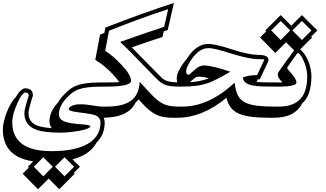

<svg xmlns="http://www.w3.org/2000/svg" viewBox="-76 -770 2281 1342"><path d="M648.9 52.2Q655.8 68.4 655.8 86.4Q655.8 129.4 641.1 164.6Q626.5 199.7 598.1 227.5Q554.7 310.5 430.7 343.8L482.9 395.5L439.9 438.5L446.3 444.3L337.9 552.7L264.2 478L189.5 552.7L82.5 444.3L125.5 401.9L119.1 395.5L156.2 357.9Q-56.2 326.7 -56.2 133.3Q-56.2 110.4 -48.6 78.6Q-41 46.9 -28.6 14.6Q-16.1 -17.6 0 -45.7Q16.1 -73.7 32.7 -88.9Q50.8 -120.6 68.1 -136.7Q85.4 -152.8 99.1 -152.8Q154.3 -152.8 154.3 -101.1Q151.9 -94.7 146.7 -78.9Q141.6 -63 136.5 -44.4Q131.3 -25.9 127.4 -8.1Q123.5 9.8 123.5 20Q123.5 46.4 133.1 65.2Q142.6 84 162.4 96.4Q182.1 108.9 212.9 116Q243.7 123 286.6 126Q270 106.4 270 78.1Q270 8.8 329.6 -53.7Q337.4 -67.9 347.9 -81.5Q358.4 -95.2 372.1 -108.9Q386.2 -123.5 399.2 -135.3Q412.1 -147 427.5 -156.5Q442.9 -166 461.9 -173.1Q481 -180.2 506.6 -184.8Q532.2 -189.5 565.9 -191.7Q599.6 -193.8 644.5 -193.8H659.2Q666.5 -193.8 670.2 -189.2Q673.8 -184.6 673.8 -179.2Q673.8 -173.8 670.2 -169.2Q666.5 -164.6 659.2 -164.6H644.5Q582 -164.6 541.7 -159.9Q501.5 -155.3 474.6 -145.8Q447.8 -136.2 429.4 -122.1Q411.1 -107.9 392.6 -88.4Q364.7 -59.6 350.1 -30.5Q335.4 -1.5 335.9 29.3Q335.9 44.9 343.5 56.6Q351.1 68.4 369.6 76.9Q388.2 85.4 419.7 90.8Q451.2 96.2 498.5 99.1Q555.2 103 555.2 112.3Q555.2 119.1 543.9 125Q532.7 130.9 514.6 136Q496.6 141.1 474.1 145Q451.7 148.9 429.2 151.6Q406.7 154.3 386.5 155.8Q366.2 157.2 352.5 157.2Q294.9 157.2 252.7 152.6Q210.4 147.9 184.1 139.2Q94.2 109.4 94.2 20Q94.2 8.3 99.1 -12Q104 -32.2 109.6 -52.2Q115.2 -72.3 120.1 -86.7Q125 -101.1 125 -101.1Q125 -123.5 99.1 -123.5Q90.8 -123.5 76.7 -105.2Q62.5 -86.9 45.4 -48.8Q9.8 28.8 9.8 84.5Q9.8 286.6 285.2 286.6Q367.2 286.6 430.9 273.4Q494.6 260.3 538.1 234.9Q581.5 209.5 604 172.1Q626.5 134.8 626.5 86.4Q626.5 70.8 618.4 57.9Q610.4 44.9 594.7 37.6Q583 32.2 564.2 28.6Q545.4 24.9 524.4 22Q503.4 19 481.9 16.4Q460.4 13.7 443.4 10.5Q426.3 7.3 415.5 3.4Q404.8 -0.5 404.8 -5.9Q404.8 -13.2 410.9 -19.8Q417 -26.4 427.7 -31Q438.5 -35.6 452.9 -38.3Q467.3 -41 483.9 -41Q508.8 -41 530 -38.6Q551.3 -36.1 570.3 -33Q589.4 -29.8 607.4 -27.3Q625.5 -24.9 644.5 -24.9H659.2Q664.1 -24.9 665.8 -19.3Q667.5 -13.7 666.7 -5.1Q666 3.4 663.8 13.2Q661.6 22.9 658.9 31.5Q656.2 40 653.3 45.9Q650.4 51.8 648.9 52.2ZM375 462.4 441.9 395.5 375 329.1 308.6 395.5ZM226.6 462.4 293 395.5 226.6 329.1 160.2 395.5Z M659.2 -193.8Q691.4 -193.8 715.6 -194.3Q739.7 -194.8 757.8 -195.8Q750.5 -207 739.7 -220Q729 -232.9 714.8 -248.5H715.3Q687 -278.3 656.7 -303.7Q626.5 -329.1 589.8 -351.6L623.5 -527.8Q630.9 -530.8 638.2 -533.7Q645.5 -536.6 653.3 -539.6L660.2 -576.7Q717.8 -599.6 782.2 -623.8Q846.7 -647.9 910.4 -670.9Q974.1 -693.8 1033.4 -714.1Q1092.8 -734.4 1139.6 -749.5L1096.2 -560.1Q1089.4 -557.6 1082.3 -555.4Q1075.2 -553.2 1068.4 -550.8L1059.6 -511.2Q1039.1 -504.9 1017.3 -497.6Q995.6 -490.2 970 -481.7Q944.3 -473.1 913.6 -462.6Q882.8 -452.1 844.7 -439Q849.6 -434.1 860.8 -422.6Q872.1 -411.1 887.5 -395.5Q902.8 -379.9 921.1 -361.3Q939.5 -342.8 957.8 -324Q976.1 -305.2 993.9 -287.1Q1011.7 -269 1026.1 -254.6Q1040.5 -240.2 1050.5 -230.5Q1060.5 -220.7 1063.5 -218.3Q1072.3 -212.4 1081.5 -207.8Q1090.8 -203.1 1104.7 -200.2Q1118.7 -197.3 1138.7 -195.6Q1158.7 -193.8 1188.5 -193.8H1193.4Q1200.7 -193.8 1204.3 -189.2Q1208 -184.6 1208 -179.2Q1208 -173.8 1204.3 -169.2Q1200.7 -164.6 1193.4 -164.6H1188.5Q1154.8 -164.6 1132.3 -166.5Q1109.9 -168.5 1094.2 -172.4Q1078.6 -176.3 1067.9 -181.9Q1057.1 -187.5 1046.4 -194.8Q1018.1 -217.3 944.8 -294.9Q895 -347.2 850.6 -392.1Q806.2 -437 763.7 -477.1Q870.1 -514.6 946.5 -540.8Q1022.9 -566.9 1071.3 -582.5L1099.6 -706.1Q1005.4 -675.8 903.3 -638.4Q801.3 -601.1 686 -555.2L659.2 -414.6Q687.5 -397.5 715.3 -373Q743.2 -348.6 772.9 -317.4Q839.8 -247.1 839.8 -205.6Q839.8 -195.3 829.6 -187.7Q819.3 -180.2 797.6 -175Q775.9 -169.9 741.7 -167.2Q707.5 -164.6 659.2 -164.6H654.3Q647 -164.6 643.3 -169.2Q639.6 -173.8 639.6 -179.2Q639.6 -184.6 643.3 -189.2Q647 -193.8 654.3 -193.8ZM668.9 -24.9Q728.5 -24.9 771.2 -35.6Q814 -46.4 842 -68.1Q870.1 -89.8 884.3 -122.3Q898.4 -154.8 900.4 -198.2Q944.3 -149.9 973.4 -119.1Q1002.4 -88.4 1019.5 -74.2Q1034.7 -62 1049.6 -52.7Q1064.5 -43.5 1082.5 -37.1Q1100.6 -30.8 1123.8 -27.8Q1147 -24.9 1178.7 -24.9H1193.4Q1199.7 -24.9 1199.7 -15.6Q1199.7 -7.8 1195.6 3.9Q1191.4 15.6 1185.3 26.6Q1179.2 37.6 1171.6 45.4Q1164.1 53.2 1156.7 53.2H1142.1Q1106.9 53.2 1081.3 49.8Q1055.7 46.4 1035.4 39.3Q1015.1 32.2 998.3 21.7Q981.4 11.2 964.4 -2.9Q952.1 -12.7 934.3 -31Q916.5 -49.3 892.6 -75.2Q882.8 -62.5 871.1 -52.2Q845.2 1 787.4 27.1Q729.5 53.2 632.3 53.2H617.7Q611.8 53.2 611.8 44.9Q611.8 37.6 616.2 25.6Q620.6 13.7 627.2 2.4Q633.8 -8.8 641.1 -16.8Q648.4 -24.9 654.3 -24.9Z M1371.1 -218.3Q1374 -219.2 1377.2 -220.5Q1380.4 -221.7 1384.3 -223.1Q1360.8 -229 1342.3 -231.7Q1323.7 -234.4 1309.6 -234.4Q1298.3 -234.4 1284.7 -224.1Q1271 -213.9 1250 -195.3Q1288.1 -197.8 1317.1 -203.6Q1346.2 -209.5 1371.1 -218.3ZM1814.9 53.2Q1737.8 53.2 1683.6 46.6Q1629.4 40 1593.5 24.2Q1557.6 8.3 1537.1 -18.6Q1516.6 -45.4 1506.8 -86.4Q1337.9 53.2 1161.6 53.2H1147Q1141.1 53.2 1141.1 44.9Q1141.1 37.6 1145.5 25.6Q1149.9 13.7 1156.5 2.4Q1163.1 -8.8 1170.4 -16.8Q1177.7 -24.9 1183.6 -24.9H1198.2Q1383.8 -24.9 1564.5 -192.4Q1569.3 -141.1 1584.2 -108.4Q1599.1 -75.7 1631.3 -57.1Q1663.6 -38.6 1716.8 -31.7Q1770 -24.9 1851.6 -24.9H1866.2Q1872.6 -24.9 1872.6 -15.6Q1872.6 -7.8 1868.4 3.9Q1864.3 15.6 1858.2 26.6Q1852.1 37.6 1844.5 45.4Q1836.9 53.2 1829.6 53.2ZM1861.3 -164.6Q1804.2 -164.6 1760.5 -165.8Q1716.8 -167 1687 -173.1Q1657.2 -179.2 1640.9 -192.1Q1624.5 -205.1 1621.6 -228.5Q1660.6 -245.1 1721.2 -245.1Q1739.3 -283.7 1749.3 -305.2Q1759.3 -326.7 1764.2 -336.9Q1769 -347.2 1770.3 -349.6Q1771.5 -352.1 1771.5 -352.5Q1771.5 -356.9 1728.5 -356.9Q1694.8 -356.9 1648.9 -366.7Q1603 -376.5 1542.5 -395Q1482.4 -414.1 1442.1 -424.1Q1401.9 -434.1 1379.9 -433.6Q1298.3 -433.6 1234.4 -306.2Q1225.1 -288.1 1225.1 -267.1Q1225.1 -248 1246.1 -248Q1247.6 -248 1282.7 -280.3Q1317.9 -312.5 1346.2 -312.5Q1406.2 -312.5 1534.2 -268.6Q1481 -237.8 1442.9 -218.3Q1404.8 -198.7 1380.9 -190.4Q1363.3 -184.1 1343.5 -179.2Q1323.7 -174.3 1300.3 -171.1Q1276.9 -168 1249.3 -166.3Q1221.7 -164.6 1188.5 -164.6H1183.6Q1176.3 -164.6 1172.9 -167.5Q1169.4 -170.4 1168.5 -174.1Q1167.5 -177.7 1167.5 -181.6Q1167.5 -185.5 1167 -187.5Q1159.2 -200.2 1159.2 -218.3Q1159.2 -247.1 1171.9 -271L1171.4 -270.5Q1198.2 -324.2 1229.5 -358.4Q1294.9 -462.9 1379.9 -462.9Q1428.7 -462.9 1551.8 -422.9H1551.3Q1608.9 -404.3 1652.8 -395.5Q1696.8 -386.7 1728.5 -386.2Q1800.8 -386.2 1800.8 -352.5Q1800.8 -346.7 1798.6 -340.1Q1796.4 -333.5 1794.4 -331.1V-331.5Q1788.6 -319.3 1781.5 -304.2Q1774.4 -289.1 1767.1 -273.7Q1759.8 -258.3 1752.7 -243.2Q1745.6 -228 1739.7 -215.8H1726.1Q1723.6 -210.9 1721.9 -206.3Q1720.2 -201.7 1717.8 -197.3Q1743.7 -194.8 1779.3 -194.3Q1814.9 -193.8 1861.3 -193.8H1866.2Q1873.5 -193.8 1877.2 -189.2Q1880.9 -184.6 1880.9 -179.2Q1880.9 -173.8 1877.2 -169.2Q1873.5 -164.6 1866.2 -164.6Z M1897.9 -193.8Q1893.6 -199.2 1887.9 -205.3Q1882.3 -211.4 1877.4 -218Q1872.6 -224.6 1869.1 -231.7Q1865.7 -238.8 1865.7 -246.1Q1865.7 -253.9 1867.4 -259.8Q1869.1 -265.6 1874.5 -272Q1890.1 -293.9 1906.2 -316.7Q1922.4 -339.4 1938 -361.3Q1941.9 -367.7 1946.8 -371.1Q1954.6 -382.3 1963.4 -396.5Q1972.2 -410.6 1980.5 -417L1923.3 -474.6L1848.6 -399.9L1741.7 -508.3L1784.7 -550.8L1778.3 -557.1L1885.7 -664.6L1960 -590.3L2034.2 -664.6L2142.1 -557.1L2099.1 -514.2L2105.5 -508.3L2021.5 -424.3Q2030.8 -418.9 2039.8 -408.2Q2048.8 -397.5 2057.1 -384.3Q2065.4 -371.1 2072.3 -357.2Q2079.1 -343.3 2083.5 -331.5Q2091.8 -307.1 2096.2 -283.7Q2100.6 -260.3 2100.6 -237.3Q2100.6 -174.8 2085.7 -126.7Q2070.8 -78.6 2036.1 -46.9Q2012.2 1 1963.4 27.1Q1914.6 53.2 1834.5 53.2H1819.8Q1814 53.2 1814 44.9Q1814 37.6 1818.4 25.6Q1822.8 13.7 1829.3 2.4Q1835.9 -8.8 1843.3 -16.8Q1850.6 -24.9 1856.4 -24.9H1871.1Q1926.8 -24.9 1965.1 -39.8Q2003.4 -54.7 2027.1 -82.5Q2050.8 -110.4 2061 -149.7Q2071.3 -189 2071.3 -237.3Q2071.3 -276.4 2055.7 -321.8Q2051.8 -333 2045.9 -346.4Q2040 -359.9 2033.2 -371.6Q2026.4 -383.3 2019.8 -391.4Q2013.2 -399.4 2007.8 -399.4Q2002.9 -399.4 1998.5 -393.1L1935.1 -303.7Q1931.6 -300.3 1931.6 -294.9Q1931.6 -290 1935.1 -286.6Q1996.1 -219.7 1996.1 -193.8Q1996.1 -186.5 1989 -181.2Q1981.9 -175.8 1965.8 -172.1Q1949.7 -168.5 1924.1 -166.5Q1898.4 -164.6 1861.3 -164.6H1856.4Q1849.1 -164.6 1845.5 -169.2Q1841.8 -173.8 1841.8 -179.2Q1841.8 -184.6 1845.5 -189.2Q1849.1 -193.8 1856.4 -193.8ZM2034.2 -490.2 2101.1 -557.1 2034.2 -623.5 1967.8 -557.1ZM1885.7 -490.2 1952.1 -557.1 1885.7 -623.5 1819.3 -557.1Z"/></svg>

Font: XB Kayhan Sayeh
Style: Regular
Weight: 700
Designer: Behnam
Foundry: Irmug
Version: Version 7.300 2009